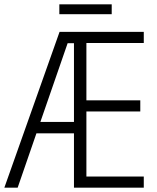

<svg xmlns="http://www.w3.org/2000/svg" viewBox="-21 -860 719 880"><path d="M491 -840H251V-795H491ZM638 0V-51H375V-349H622V-400H375V-663H638V-714H252L-1 0H60L146 -249H318V0ZM164 -301 289 -662H318V-301Z"/></svg>

Font: Noto Sans Display SemiCondensed Light
Style: Regular
Weight: 300
Width: 4
Designer: Monotype Design Team
Foundry: Monotype Imaging Inc.
Version: Version 1.900